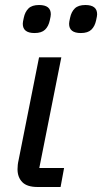

<svg xmlns="http://www.w3.org/2000/svg" viewBox="-20 -747 408 767"><path d="M222 0H130Q88 0 69 -19.5Q50 -39 50 -71Q50 -79 51 -88.5Q52 -98 54 -106L136 -518H225L137 -76H236ZM118 -615Q71 -615 71 -652Q71 -659 75 -676Q80 -700 94 -713.5Q108 -727 136 -727Q183 -727 183 -690Q183 -683 179 -666Q174 -642 160 -628.5Q146 -615 118 -615ZM303 -615Q256 -615 256 -652Q256 -659 260 -676Q265 -700 279 -713.5Q293 -727 321 -727Q368 -727 368 -690Q368 -683 364 -666Q359 -642 345 -628.5Q331 -615 303 -615Z"/></svg>

Font: IBM Plex Sans Text
Style: Italic
Weight: 450
Italic angle: -11°
Designer: Mike Abbink, Paul van der Laan, Pieter van Rosmalen
Foundry: Bold Monday
Version: Version 3.005